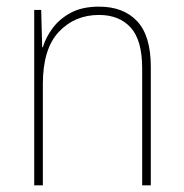

<svg xmlns="http://www.w3.org/2000/svg" viewBox="-20 -558 553 578"><path d="M278 -538Q352 -538 393 -494Q434 -450 434 -357V0H408V-352Q408 -437 373.5 -475Q339 -513 278 -513Q205 -513 157 -462Q109 -411 109 -305V0H83V-528H104L107 -416H109Q118 -446 139 -474Q160 -502 194 -520Q228 -538 278 -538Z"/></svg>

Font: Noto Sans Gurmukhi UI SemiCondensed Thin
Style: Regular
Weight: 100
Width: 4
Designer: Jelle Bosma - Monotype Design Team
Foundry: Monotype Imaging Inc.
Version: Version 2.004; ttfautohint (v1.8.4.7-5d5b)